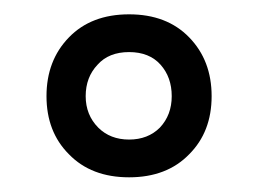

<svg xmlns="http://www.w3.org/2000/svg" viewBox="-20 -560 359 268"><path d="M44.9 -425.8C44.9 -392.6 55.3 -365.6 76.2 -344.7C97 -323.2 125 -312.5 160.2 -312.5C195.3 -312.5 223.3 -323.2 244.1 -344.7C265 -365.6 275.4 -392.6 275.4 -425.8C275.4 -459 265 -486.3 244.1 -507.8C223.3 -529.3 195.3 -540 160.2 -540C125 -540 97 -529.3 76.2 -507.8C55.3 -486.3 44.9 -459 44.9 -425.8ZM99.6 -425.8C99.6 -443.4 105.1 -458 116.2 -469.7C126.6 -481.4 141.3 -487.3 160.2 -487.3C179 -487.3 193.7 -481.4 204.1 -469.7C214.5 -458 219.7 -443.4 219.7 -425.8C219.7 -408.2 214.2 -393.6 203.1 -381.8C192.1 -370.8 177.7 -365.2 160.2 -365.2C142.6 -365.2 128.3 -370.8 117.2 -381.8C105.5 -393.6 99.6 -408.2 99.6 -425.8Z"/></svg>

Font: Helmet
Style: Regular
Weight: 400
Designer: Carl Enlund
Version: 1.0